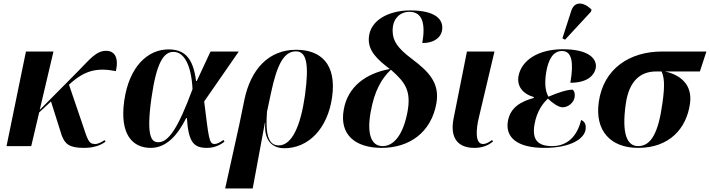

<svg xmlns="http://www.w3.org/2000/svg" viewBox="-20 -828 4023 1088"><path d="M17 0H157L202 -191L269 -253L330 -60C349 -11 373 10 457 10C519 10 556 -9 578 -25L573 -34C558 -25 539 -12 519 -12C481 -12 477 -36 446 -128L371 -348C461 -432 532 -445 637 -425C654 -505 628 -540 581 -540C525 -540 489 -492 422 -424L205 -205L283 -536H127Z M834 10C924 10 987 -63 1035 -159H1039C1048 -21 1078 10 1153 10C1201 10 1232 -10 1252 -25L1246 -35C1229 -22 1210 -12 1196 -12C1164 -12 1163 -47 1137 -253L1333 -536H1173L1095 -369H1091C1074 -507 1020 -548 934 -548C820 -548 712 -454 684 -257C657 -65 732 10 834 10ZM877 -22C840 -22 807 -50 838 -271C867 -476 908 -534 963 -534C1023 -534 1064 -460 1071 -323C987 -95 933 -22 877 -22Z M1256 240H1412L1481 -132H1483C1474 -15 1539 12 1591 12C1729 12 1837 -100 1862 -278C1888 -465 1798 -546 1658 -546C1503 -546 1401 -436 1365 -263L1336 -122ZM1559 -4C1501 -4 1483 -67 1493 -195L1516 -303C1550 -463 1589 -537 1657 -537C1716 -537 1733 -468 1708 -287C1684 -118 1636 -4 1559 -4Z M2143 10C2300 10 2424 -78 2453 -243C2473 -358 2409 -423 2313 -495C2231 -557 2206 -597 2205 -651C2203 -720 2245 -761 2300 -761C2371 -761 2393 -699 2373 -584C2433 -584 2476 -609 2485 -656C2495 -715 2452 -769 2304 -769C2187 -769 2076 -716 2070 -613C2065 -540 2118 -491 2189 -437C2051 -412 1950 -335 1928 -207C1902 -64 1994 10 2143 10ZM2148 0C2082 0 2059 -72 2080 -191C2102 -317 2144 -384 2195 -433C2277 -361 2311 -314 2289 -193C2265 -68 2214 0 2148 0Z M2668 10C2717 10 2748 -6 2773 -25L2769 -35C2757 -27 2738 -12 2717 -12C2670 -12 2678 -99 2694 -164L2782 -536H2626L2550 -155C2528 -40 2580 10 2668 10Z M3182 -603 3329 -762 3332 -774C3287 -818 3235 -823 3217 -766L3167 -611ZM3065 10C3218 10 3294 -44 3299 -98C3301 -118 3296 -139 3273 -148C3245 -32 3172 0 3110 0C3031 0 2993 -32 3009 -124C3022 -198 3057 -244 3085 -269C3108 -247 3143 -220 3168 -220C3201 -220 3231 -247 3236 -276C3240 -298 3234 -313 3225 -320C3193 -320 3138 -302 3088 -280C3077 -299 3061 -339 3076 -424C3088 -489 3113 -539 3165 -539C3221 -539 3232 -474 3212 -359C3304 -359 3347 -397 3356 -443C3364 -492 3321 -549 3169 -549C3032 -549 2935 -488 2918 -396C2909 -342 2939 -297 3005 -278V-273C2933 -253 2872 -221 2858 -141C2843 -52 2907 10 3065 10Z M3596 10C3773 10 3870 -99 3890 -241C3905 -348 3836 -404 3748 -423H3946L3983 -536H3731C3549 -536 3400 -440 3373 -250C3350 -88 3439 10 3596 10ZM3596 0C3533 0 3502 -70 3526 -239C3545 -374 3613 -423 3698 -423H3729C3743 -391 3749 -350 3734 -245C3711 -76 3670 0 3596 0Z"/></svg>

Font: Noto Serif Display
Style: Bold Italic
Weight: 700
Italic angle: -12°
Designer: Monotype Design Team
Foundry: Monotype Imaging Inc.
Version: Version 2.009